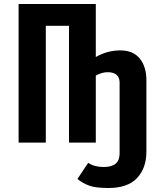

<svg xmlns="http://www.w3.org/2000/svg" viewBox="-20 -713 822 960"><path d="M73 0V-693H459V-428Q517 -461 581.5 -461Q646 -461 679 -420Q712 -379 712 -312V45Q712 128 665 177.5Q618 227 523 227Q459 227 427 215.5Q395 204 367 182L421 101Q451 122 499 122Q578 122 578 55V-301Q578 -325 563 -338.5Q548 -352 518.5 -352Q489 -352 459 -335V0H325V-584H209V0Z"/></svg>

Font: Fix15 Mono
Style: Bold
Weight: 700
Designer: Carrois Corporate & Edenspiekermann AG
Foundry: Carrois Corporate GbR & Edenspiekermann AG
Version: Version 3.206